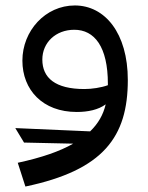

<svg xmlns="http://www.w3.org/2000/svg" viewBox="-20 -410 543 703"><path d="M36 59 68 112 248 116C199 144 133 167 45 186L73 273C359 213 448 91 448 -117C448 -289 364 -390 254 -390C146 -390 62 -297 62 -188C62 -81 136 0 261 0C302 0 340 -8 367 -28C358 10 340 42 310 71ZM252 -301C326 -301 375 -239 375 -103V-98C350 -89 316 -84 289 -84C182 -84 135 -125 135 -192C135 -254 184 -301 252 -301Z"/></svg>

Font: FiraGO Unicode
Style: Regular
Weight: 400
Designer: bBox Type
Foundry: bBox Type GmbH
Version: Version 1.001;PS 001.001;hotconv 1.0.88;makeotf.lib2.5.64775